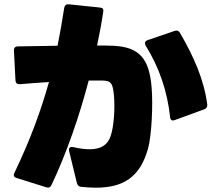

<svg xmlns="http://www.w3.org/2000/svg" viewBox="-20 -830 1040 894"><path d="M358 40C382 42 404 44 425 44C557 44 632 -7 669 -137C686 -196 693 -343 686 -423C675 -555 631 -612 505 -617C486 -618 461 -618 432 -618C444 -674 454 -728 461 -778C463 -788 457 -794 444 -795L300 -810C288 -811 281 -805 279 -793C270 -735 260 -677 248 -617C182 -616 116 -615 63 -614C51 -614 44 -607 45 -594L52 -456C53 -443 60 -437 73 -438C118 -442 164 -445 208 -448C172 -320 123 -183 47 -25C41 -13 45 -5 58 -1L195 42C207 46 215 42 220 31C291 -119 350 -291 393 -455C420 -455 442 -455 457 -455C497 -454 506 -443 511 -380C515 -332 512 -244 495 -196C481 -155 450 -135 398 -135C376 -135 351 -138 321 -145C306 -148 298 -141 302 -126L338 22C341 33 347 39 358 40ZM794 -271 931 -321C942 -325 946 -333 945 -344C930 -459 882 -567 818 -677C812 -687 804 -690 793 -686L667 -643C659 -640 655 -635 655 -629C655 -625 656 -622 658 -618C722 -515 759 -405 772 -285C773 -271 781 -266 794 -271Z"/></svg>

Font: LINE Seed JP App_OTF ExtraBold
Style: Regular
Weight: 800
Designer: LINE & Fontrix & Fontworks
Version: Version 1.013